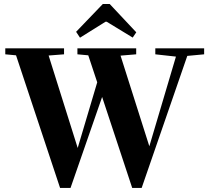

<svg xmlns="http://www.w3.org/2000/svg" viewBox="-20 -900 1026 941"><path d="M372.1 -715.3 353 -744.1 483.9 -880.4H517.6L647.9 -741.7L630.4 -715.8L502.9 -793.5H497.1ZM274.4 21 58.6 -628.9 5.9 -633.8V-663.1H293.9V-633.8L218.3 -627.9L360.8 -174.8L456.5 -496.6L412.6 -628.9L359.4 -633.8V-663.1H647.5V-633.8L570.8 -627.4L711.9 -183.1L842.3 -622.6L741.2 -633.8V-663.1H980.5V-633.8L897.9 -626L674.3 21H627.9L480.5 -424.8L325.7 21Z"/></svg>

Font: Elstob Grade
Style: Regular
Weight: 400
Designer: Peter S. Baker
Version: Version 1.015